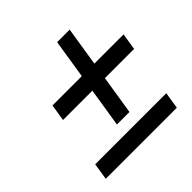

<svg xmlns="http://www.w3.org/2000/svg" viewBox="-185 -911 1083 1083"><g transform="rotate(-45 356.0 -369.5)"><path d="M463.1 -405H696.1L712 -505H479L516 -739H416L379 -505H145L129.1 -405H363.1L326.2 -172H426.2ZM65 0H632L647.8 -100H80.8Z"/></g></svg>

Font: Fog Sans
Style: It
Weight: 700
Foundry: Intel Corporation
Version: Version 1.00